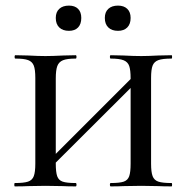

<svg xmlns="http://www.w3.org/2000/svg" viewBox="-20 -665 665 685"><path d="M375 -456Q372 -456 372 -462Q372 -468 375 -468L420 -467Q458 -465 484 -465Q507 -465 545 -467L592 -468Q594 -468 594 -462Q594 -456 592 -456Q560 -456 545 -450.5Q530 -445 524.5 -431Q519 -417 519 -387V-81Q519 -51 524.5 -36.5Q530 -22 545 -17Q560 -12 592 -12Q594 -12 594 -6Q594 0 592 0Q562 0 545 -1L484 -2L420 -1Q404 0 375 0Q372 0 372 -6Q372 -12 375 -12Q407 -12 421.5 -17Q436 -22 441 -36.5Q446 -51 446 -81V-385Q446 -415 441 -429.5Q436 -444 421 -450Q406 -456 375 -456ZM132 -69 479 -416 495 -400 147 -53ZM35 -456Q32 -456 32 -462Q32 -468 35 -468L80 -467Q118 -465 142 -465Q166 -465 206 -467L250 -468Q253 -468 253 -462Q253 -456 250 -456Q219 -456 204.5 -450Q190 -444 184.5 -429.5Q179 -415 179 -385V-81Q179 -51 184 -36.5Q189 -22 203.5 -17Q218 -12 250 -12Q253 -12 253 -6Q253 0 250 0Q221 0 205 -1L142 -2L80 -1Q63 0 33 0Q31 0 31 -6Q31 -12 33 -12Q65 -12 80 -17Q95 -22 100.5 -36.5Q106 -51 106 -81V-387Q106 -417 100.5 -431Q95 -445 80.5 -450.5Q66 -456 35 -456ZM179 -601Q179 -622 191.5 -633.5Q204 -645 226 -645Q247 -645 258.5 -633.5Q270 -622 270 -601Q270 -579 258.5 -567Q247 -555 226 -555Q204 -555 191.5 -567Q179 -579 179 -601ZM354 -601Q354 -622 366.5 -633.5Q379 -645 401 -645Q422 -645 434 -633.5Q446 -622 446 -601Q446 -579 434 -567Q422 -555 401 -555Q379 -555 366.5 -567Q354 -579 354 -601Z"/></svg>

Font: Cormorant SC Medium
Style: Regular
Weight: 500
Designer: Christian Thalmann (Catharsis Fonts)
Foundry: Catharsis Fonts
Version: Version 4.000